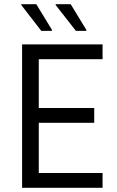

<svg xmlns="http://www.w3.org/2000/svg" viewBox="-20 -901 559 921"><path d="M82 0ZM86 0V-688H472V-617H166V-383H432V-312H166V-71H472V0ZM229 -753H178L82 -877V-881H154L229 -758ZM394 -753H344L247 -877V-881H319L394 -758Z"/></svg>

Font: Assailand
Style: Regular
Weight: 400
Designer: Hector Gatti with collaboration of the Omnibus-Type team
Foundry: Omnibus-Type
Version: Version 0.072;October 19, 2019;FontCreator 12.0.0.2547 64-bi